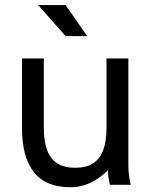

<svg xmlns="http://www.w3.org/2000/svg" viewBox="-20 -743 604 772"><path d="M156.2 -507.8H68.4V-228.5Q68.4 -111.3 116.2 -50.8Q164.1 9.8 262.7 9.8Q293.5 9.8 320.1 1.2Q346.7 -7.3 370.1 -22.7Q393.6 -38.1 414.1 -58.6Q414.1 -43.9 416 -30.5Q418 -17.1 419.9 -8.5Q421.9 0 421.9 0H505.9Q505.9 0 503.4 -10Q501 -20 498.5 -38.6Q496.1 -57.1 496.1 -82V-507.8H408.2V-228.5Q408.2 -175.3 395 -139.6Q381.8 -104 354 -86.2Q326.2 -68.4 282.2 -68.4Q238.3 -68.4 210.4 -86.2Q182.6 -104 169.4 -139.6Q156.2 -175.3 156.2 -228.5ZM243.7 -597.7H330.6L243.7 -722.7H133.3Z"/></svg>

Font: Giphurs SC
Style: Regular
Weight: 400
Version: Version 0.920